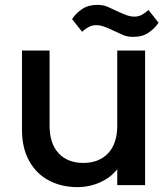

<svg xmlns="http://www.w3.org/2000/svg" viewBox="-20 -758 689 786"><path d="M574 -551V0H460V-65Q433 -31 389.5 -11.5Q346 8 297 8Q232 8 180.5 -19Q129 -46 99.5 -99Q70 -152 70 -227V-551H183V-244Q183 -170 220 -130.5Q257 -91 321 -91Q385 -91 422.5 -130.5Q460 -170 460 -244V-551ZM526 -607Q501 -607 483 -615Q465 -623 448 -631Q425 -642 407.5 -648.5Q390 -655 374 -655Q357 -655 344 -648Q331 -641 316 -628L275 -680Q290 -703 315.5 -720.5Q341 -738 378 -738Q403 -738 421 -730Q439 -722 456 -714Q479 -703 496.5 -696.5Q514 -690 530 -690Q547 -690 560 -697Q573 -704 588 -717L629 -665Q614 -642 588.5 -624.5Q563 -607 526 -607Z"/></svg>

Font: IBM-Poppins
Style: Poppins-Medium
Weight: 500
Designer: Mike Abbink, Paul van der Laan, Pieter van Rosmalen, Ben Mitchell, Mark Frömberg
Foundry: Bold Monday
Version: Version 1.1